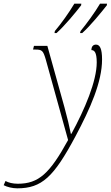

<svg xmlns="http://www.w3.org/2000/svg" viewBox="-157 -786 603 1046"><path d="M282 -617 279 -606H291C335 -645 395 -719 425 -757L426 -766H388C359 -717 315 -657 282 -617ZM142 -617 140 -606H151C195 -645 256 -719 285 -757L286 -766H248C219 -717 176 -657 142 -617ZM-63 240C71 240 136 178 254 -43C335 -195 399 -340 399 -462C399 -521 387 -543 366 -543C350 -543 341 -532 341 -513C356 -513 370 -503 370 -446C370 -344 305 -191 232 -57H229C222 -93 209 -148 194 -202L101 -536H28L23 -516H36C72 -516 78 -510 92 -463L214 -23C114 159 54 215 -60 215C-88 215 -111 209 -127 200L-137 223C-118 233 -89 240 -63 240Z"/></svg>

Font: Noto Serif SemiCondensed Thin
Style: Italic
Weight: 100
Width: 4
Italic angle: -12°
Designer: Monotype Design Team
Foundry: Monotype Imaging Inc.
Version: Version 2.013